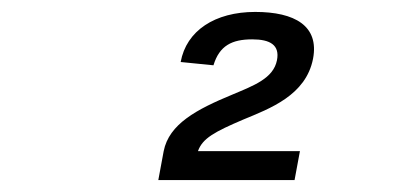

<svg xmlns="http://www.w3.org/2000/svg" viewBox="-20 -852 660 322"><path d="M408 -832C340.5 -832 292.5 -800.5 283 -748L338 -742.5C348 -775.5 369 -786 403 -786C433 -786 449.5 -776.5 444.5 -751C438.5 -720.5 405.5 -708.5 370 -693.5C309.5 -668.5 263.5 -644 254.5 -598.5L245.5 -550H474L483 -598.5H312C319.5 -620 340 -631 388 -651.5C432.5 -670 493 -692 505 -753.5C515.5 -808.5 474.5 -832 408 -832Z"/></svg>

Font: Monaspace Neon
Style: Italic
Weight: 400
Italic angle: -11°
Designer: Riley Cran & the Lettermatic Team
Foundry: Lettermatic
Version: Version 1.200 (Monaspace Neon)